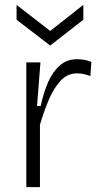

<svg xmlns="http://www.w3.org/2000/svg" viewBox="-20 -768 417 788"><path d="M88 0V-512H146L132 -333H147Q158 -385 176.5 -428.5Q195 -472 224.5 -498.5Q254 -525 296 -525Q308 -525 322.5 -523Q337 -521 355 -514L351 -456Q337 -461 323.5 -464Q310 -467 297 -467Q257 -467 229 -437Q201 -407 180.5 -359Q160 -311 144 -256V0ZM48 -748 186 -641 322 -748V-687L186 -581L48 -687Z"/></svg>

Font: Bricolage Grotesque 10pt ExtraLight
Style: Regular
Weight: 200
Designer: Mathieu Triay
Foundry: Atelier Triay
Version: Version 1.000; ttfautohint (v1.8.4.7-5d5b);gftools[0.9.32]